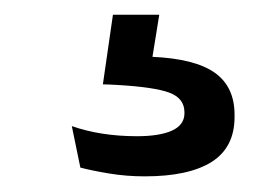

<svg xmlns="http://www.w3.org/2000/svg" viewBox="-20 -28 355 254"><path d="M190.7 -8.5 177.6 72.5 144.8 46.9Q153.8 46.5 163.1 46.6Q172.5 46.6 181.8 47.2Q237.9 49.7 264.1 68.2Q290.3 86.8 290.3 123.8V126.7Q290.3 167 260 186.2Q229.6 205.3 171.6 205.3Q147.4 205.3 124.9 201.6Q102.3 197.9 86.3 193.7L75 138.8Q93.7 145.4 115.4 148.8Q137.1 152.2 161.3 152.2Q191 152.2 207.5 144.8Q224 137.3 224 121.8V120.5Q224 102.1 204.1 94.6Q184.2 87.2 135.3 84.4Q127.8 83.9 123.8 83.8Q119.7 83.7 116.1 83.6L129.4 -8.5Z"/></svg>

Font: Anek Gurmukhi Medium SemiExpanded
Style: Regular
Weight: 500
Width: 6
Version: Version 1.003